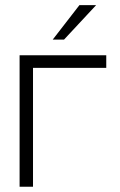

<svg xmlns="http://www.w3.org/2000/svg" viewBox="-20 -710 458 730"><path d="M345.5 -690.5 223.5 -559.5H180.5L282 -690.5ZM384 -500V-452H105.5V0H54.5V-500Z"/></svg>

Font: Overused Grotesk Light
Style: Regular
Weight: 300
Version: Version 0.004